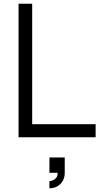

<svg xmlns="http://www.w3.org/2000/svg" viewBox="-20 -740 550 1035"><path d="M153.5 -70.5H495.5V0H80V-720H153.5ZM246.5 236Q254.5 236 265 232Q275.5 228 283.5 218Q291.5 208 290.5 191.5H246.5V109H329V191.5Q329 218 317.2 237Q305.5 256 286.8 265.5Q268 275 246.5 275Z"/></svg>

Font: CCSD_manrope
Style: Regular
Weight: 400
Designer: Mikhail Sharanda
Foundry: Mikhail Sharanda
Version: Version 4.503